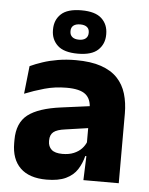

<svg xmlns="http://www.w3.org/2000/svg" viewBox="-52 -759 632 814"><g transform="rotate(5 263.5 -352.0)"><path d="M332.5 0 337 -123 333.5 -130.5V-284L332.5 -304Q332.5 -345 308.5 -364.5Q284.5 -384 228 -384Q178.5 -384 134 -371.5Q89.5 -359 50 -343L63 -461.5Q86.5 -472.5 115.8 -482.2Q145 -492 180.5 -498Q216 -504 256.5 -504Q321 -504 364.5 -489Q408 -474 434 -446.5Q460 -419 471.5 -380.8Q483 -342.5 483 -296.5V0ZM176 11.5Q102.5 11.5 64.5 -25.5Q26.5 -62.5 26.5 -131V-144.5Q26.5 -217 71.2 -251.8Q116 -286.5 213.5 -299L345.5 -316.5L354.5 -224.5L237.5 -207.5Q202 -203 187.5 -191Q173 -179 173 -155.5V-152Q173 -129.5 187.5 -116.2Q202 -103 234 -103Q262 -103 282.2 -111.5Q302.5 -120 315.5 -133.8Q328.5 -147.5 335 -164.5L356.5 -102.5H331.5Q323.5 -70.5 306.8 -44.5Q290 -18.5 258.5 -3.5Q227 11.5 176 11.5ZM148.5 -622.5V-625.5Q148.5 -666 175.5 -691.2Q202.5 -716.5 262 -716.5Q321 -716.5 348 -691.2Q375 -666 375 -625.5V-622.5Q375 -583 348 -557.5Q321 -532 262 -532Q202.5 -532 175.5 -557.5Q148.5 -583 148.5 -622.5ZM223 -623.5Q223 -608.5 233 -600Q243 -591.5 262 -591.5Q280.5 -591.5 290.5 -600Q300.5 -608.5 300.5 -623.5V-625.5Q300.5 -640.5 290.5 -648.5Q280.5 -656.5 262 -656.5Q243 -656.5 233 -648.5Q223 -640.5 223 -625.5Z"/></g></svg>

Font: Anek Latin Medium
Style: Bold
Weight: 700
Version: Version 1.003